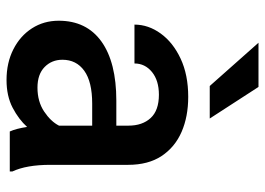

<svg xmlns="http://www.w3.org/2000/svg" viewBox="-130 -660 800 579"><g transform="rotate(90 269.5 -370.0)"><path d="M376 0Q367.2 -19.5 362.3 -52.2Q339.4 -26.9 304.2 -8.5Q269 9.8 220.7 9.8Q168.9 9.8 128.4 -10.7Q87.9 -31.2 64.9 -66.9Q42 -102.5 42 -147.5Q42 -231.4 104.7 -276.4Q167.5 -321.3 283.2 -321.3H358.4V-357.9Q358.4 -399.9 335.4 -424.8Q312.5 -449.7 265.1 -449.7Q222.2 -449.7 196.5 -428.7Q170.9 -407.7 170.9 -376H53.7Q53.7 -418 80.6 -455.1Q107.4 -492.2 156.2 -515.1Q205.1 -538.1 271.5 -538.1Q331.1 -538.1 377.2 -518.1Q423.3 -498 450 -457.8Q476.6 -417.5 476.6 -356.9V-122.1Q476.6 -50.3 496.6 -7.8V0ZM243.7 -83.5Q285.6 -83.5 315.7 -103.5Q345.7 -123.5 358.4 -148.4V-248.5H292Q226.1 -248.5 192.9 -224.6Q159.7 -200.7 159.7 -158.7Q159.7 -126.5 181.6 -105Q203.6 -83.5 243.7 -83.5ZM241.7 -750 336.9 -603H238.8L108.4 -750Z"/></g></svg>

Font: Vazirmatn UI Medium
Style: Regular
Weight: 500
Designer: Saber Rastikerdar
Foundry: Saber Rastikerdar
Version: Version 33.003